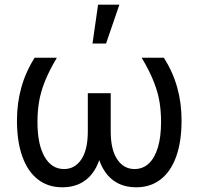

<svg xmlns="http://www.w3.org/2000/svg" viewBox="-20 -793 851 823"><path d="M128.4 -545.4H223.6Q189 -486.8 171.1 -440.9Q153.3 -395 147 -354.2Q140.6 -313.5 140.6 -270Q140.6 -174.3 170.9 -121.3Q201.2 -68.4 254.4 -68.4Q300.8 -68.4 328.6 -109.6Q356.4 -150.9 356.4 -230V-393.6H423.3V-230Q423.3 -152.8 402.8 -99.4Q382.3 -45.9 343 -18.1Q303.7 9.8 247.1 9.8Q185.5 9.8 142.1 -24.2Q98.6 -58.1 75.7 -122.3Q52.7 -186.5 52.7 -276.9Q52.7 -350.6 71.3 -417.5Q89.8 -484.4 128.4 -545.4ZM587.4 -545.4H682.6Q721.2 -484.4 739.7 -417.7Q758.3 -351.1 758.3 -276.9Q758.3 -186.5 735.4 -122.3Q712.4 -58.1 668.9 -24.2Q625.5 9.8 564 9.8Q507.3 9.8 468 -18.1Q428.7 -45.9 408.2 -99.4Q387.7 -152.8 387.7 -230V-393.6H454.6V-230Q454.6 -150.9 482.7 -109.6Q510.7 -68.4 556.6 -68.4Q592.3 -68.4 617.7 -92Q643.1 -115.7 656.7 -160.9Q670.4 -206.1 670.4 -270Q670.4 -313.5 664.1 -354.2Q657.7 -395 639.9 -440.9Q622.1 -486.8 587.4 -545.4ZM376.5 -606.4 400.4 -772.9H491.7L434.6 -606.4Z"/></svg>

Font: Sahel VF Regular
Style: Regular
Weight: 400
Foundry: Saber Rastikerdar (saber.rastikerdar@gmail.com)
Version: Version 3.4.0